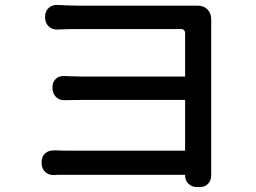

<svg xmlns="http://www.w3.org/2000/svg" viewBox="-20 -730 1040 780"><path d="M149 -71Q149 -94 163.5 -107Q178 -120 201 -119Q208 -119 210.5 -119Q213 -119 220.5 -118.5Q228 -118 250 -118H732V-324H313Q291 -324 271.5 -323.5Q252 -323 244 -323Q221 -322 207 -336.5Q193 -351 193 -374Q193 -397 207 -410Q221 -423 244 -421Q254 -421 273.5 -420Q293 -419 312 -419H732V-597Q732 -603 727.5 -607.5Q723 -612 717 -612Q694 -612 653 -612Q612 -612 561.5 -612Q511 -612 460 -612Q409 -612 366.5 -612Q324 -612 299 -612Q271 -612 253.5 -611.5Q236 -611 214 -610Q192 -609 177.5 -623Q163 -637 163 -661Q163 -684 177.5 -697.5Q192 -711 214 -710Q235 -709 253 -708Q271 -707 299 -707Q324 -707 368.5 -707Q413 -707 468 -707Q523 -707 579 -707Q635 -707 683 -707Q731 -707 761 -707Q762 -707 769 -707Q776 -707 780 -707Q806 -708 822 -692.5Q838 -677 838 -651Q838 -649 838 -651Q838 -653 838 -640Q838 -629 838 -587.5Q838 -546 838 -486.5Q838 -427 838 -359.5Q838 -292 838 -228Q838 -164 838 -113Q838 -62 838 -36Q838 -29 838 -25Q838 -21 838 -18Q838 3 825.5 16.5Q813 30 791 30H782Q759 30 745 16Q731 2 732 -20H250Q229 -20 219 -20Q209 -20 201 -19Q178 -18 163.5 -31.5Q149 -45 149 -68Z"/></svg>

Font: Chiron GoRound TC M
Style: Regular
Weight: 500
Designer: Ryoko NISHIZUKA 西塚涼子 (kana, bopomofo & ideographs); Paul D. Hunt (Latin, Greek & Cyrillic); Sandoll Communications 산돌커뮤니
Foundry: Adobe
Version: Version 1.000;hotconv 1.1.1;makeotfexe 2.6.0